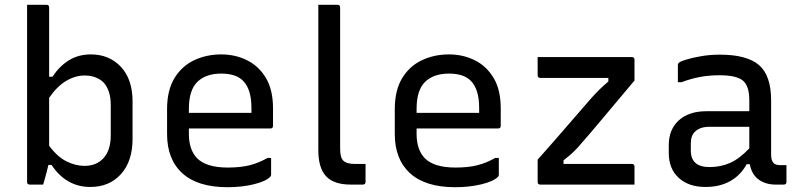

<svg xmlns="http://www.w3.org/2000/svg" viewBox="-20 -770 3340 801"><path d="M160 0H104Q93 0 93 -11V-750H174Q185 -750 185 -739V-450H199Q228 -494 267.5 -518.5Q307 -543 359 -543Q436 -543 484.5 -491Q533 -439 533 -347V-191Q533 -97 484.5 -43.5Q436 10 357 10Q256 10 195 -82H182Q179 -69 174 -49.5Q169 -30 164.5 -15Q160 0 160 0ZM333 -455Q294 -455 256 -432.5Q218 -410 185 -362V-162Q219 -116 257 -97Q295 -78 333 -78Q383 -78 412.5 -111Q442 -144 442 -205V-333Q442 -394 411 -427Q381 -455 333 -455Z M903 -543Q962 -543 1011 -518.5Q1060 -494 1089.5 -444.5Q1119 -395 1119 -318V-245Q1119 -234 1108 -234H768V-211Q768 -146 802 -110Q841 -71 930 -71Q983 -71 1021 -80.5Q1059 -90 1096 -111H1111V-40Q1111 -36 1107 -32Q1088 -13 1038 -1Q988 11 929 11Q805 11 741 -47Q677 -105 677 -211V-315Q677 -393 707.5 -443.5Q738 -494 789.5 -518.5Q841 -543 903 -543ZM903 -463Q839 -463 803.5 -428.5Q768 -394 768 -316V-299H1029V-319Q1029 -398 994 -433Q978 -449 955 -456Q932 -463 903 -463Z M1505 -11Q1505 0 1494 0H1442Q1373 0 1340.5 -34.5Q1308 -69 1308 -144V-750H1388Q1399 -750 1399 -739V-149Q1399 -113 1412 -100Q1426 -86 1461 -86H1505Z M1853 -543Q1912 -543 1961 -518.5Q2010 -494 2039.5 -444.5Q2069 -395 2069 -318V-245Q2069 -234 2058 -234H1718V-211Q1718 -146 1752 -110Q1791 -71 1880 -71Q1933 -71 1971 -80.5Q2009 -90 2046 -111H2061V-40Q2061 -36 2057 -32Q2038 -13 1988 -1Q1938 11 1879 11Q1755 11 1691 -47Q1627 -105 1627 -211V-315Q1627 -393 1657.5 -443.5Q1688 -494 1739.5 -518.5Q1791 -543 1853 -543ZM1853 -463Q1789 -463 1753.5 -428.5Q1718 -394 1718 -316V-299H1979V-319Q1979 -398 1944 -433Q1928 -449 1905 -456Q1882 -463 1853 -463Z M2223 -532H2616Q2627 -532 2627 -521V-434Q2560 -355 2501 -284Q2442 -213 2389 -153Q2373 -136 2359 -124Q2345 -112 2331 -101V-86H2616Q2627 -86 2627 -75V0H2234Q2223 0 2223 -11V-104Q2288 -177 2343.5 -241.5Q2399 -306 2449 -363Q2466 -382 2482.5 -398Q2499 -414 2518 -430V-445H2234Q2223 -445 2223 -456Z M3197 -351V-126Q3197 -100 3207 -90Q3215 -81 3236 -81H3261V-11Q3261 0 3250 0H3215Q3174 0 3145 -21Q3116 -42 3108 -85H3095Q3070 -39 3026.5 -14.5Q2983 10 2923 10Q2853 10 2811.5 -28Q2770 -66 2770 -132V-164Q2770 -230 2812 -268Q2854 -306 2927 -306H3106V-352Q3106 -412 3079 -434Q3052 -456 2983 -456Q2938 -456 2900.5 -449Q2863 -442 2823 -427H2808V-499Q2808 -504 2811 -507Q2816 -513 2841.5 -521Q2867 -529 2904.5 -535.5Q2942 -542 2983 -542Q3096 -542 3146.5 -498.5Q3197 -455 3197 -351ZM2862 -142Q2862 -73 2940 -73Q2986 -73 3025 -90Q3064 -107 3106 -151V-241H2940Q2900 -241 2880 -221Q2862 -205 2862 -172Z"/></svg>

Font: Recursive Sn Lnr St
Style: Regular
Weight: 400
Version: Version 1.079;hotconv 1.0.112;makeotfexe 2.5.65598; ttfautoh